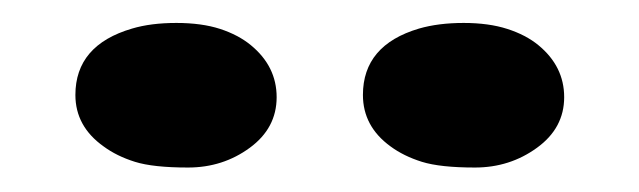

<svg xmlns="http://www.w3.org/2000/svg" viewBox="-20 -730 546 164"><path d="M313.5 -605Q290 -622.1 290 -648.9Q290 -691.4 337.9 -705.6Q354.5 -710.4 376 -710.4Q397.5 -710.4 413.3 -705.3Q429.2 -700.2 439.9 -691.4Q461.9 -673.3 461.9 -647Q461.9 -620.6 438.7 -603.8Q415.5 -586.9 385.7 -586.9Q356 -586.9 340.3 -591.8Q324.7 -596.7 313.5 -605ZM68.4 -605Q44.4 -622.1 44.4 -648.9Q44.4 -691.4 92.8 -705.6Q108.9 -710.4 130.6 -710.4Q152.3 -710.4 168 -705.3Q183.6 -700.2 194.3 -691.4Q216.3 -673.3 216.3 -647Q216.3 -620.6 193.4 -603.8Q170.4 -586.9 140.6 -586.9Q110.8 -586.9 95.2 -591.8Q79.6 -596.7 68.4 -605Z"/></svg>

Font: Limelight
Style: Regular
Weight: 400
Designer: Nicole Fally
Foundry: Nicole Fally
Version: Version 1.002